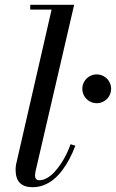

<svg xmlns="http://www.w3.org/2000/svg" viewBox="-20 -770 483 800"><path d="M294 -163Q282.4 -132.4 268.7 -106.6Q255 -80.8 238.2 -58.9Q221.4 -37.1 202.8 -22Q184.1 -6.9 161.9 1.6Q139.8 10 116 10Q80.5 10 62.8 -7.9Q45 -25.9 45 -63Q45 -73 47 -85L195 -730H106V-750H289L128 -56Q126 -44 126 -38Q126 -29.2 130.4 -24.1Q134.8 -19 144 -19Q159.6 -19 176 -28.3Q192.4 -37.6 206.5 -52.8Q220.6 -68 233.8 -87.8Q246.9 -107.5 256.9 -128.1Q266.9 -148.6 274 -169ZM331.1 -369.9Q323 -383.8 323 -400Q323 -416.2 331.1 -430.1Q339.1 -443.9 352.9 -451.9Q366.8 -460 383 -460Q399.2 -460 413.1 -451.9Q426.9 -443.9 434.9 -430.1Q443 -416.2 443 -400Q443 -383.8 434.9 -369.9Q426.9 -356.1 413.1 -348.1Q399.2 -340 383 -340Q366.8 -340 352.9 -348.1Q339.1 -356.1 331.1 -369.9Z"/></svg>

Font: Bodoni* 11
Style: Italic
Weight: 400
Italic angle: -13°
Version: Version 1.002